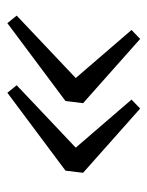

<svg xmlns="http://www.w3.org/2000/svg" viewBox="42 -492 410 535"><g transform="rotate(-90 247.5 -224.0)"><path d="M40 -247 257 -409 278 -383 93 -208 95 -229 238 -63 213 -39 34 -198ZM234 -247 451 -409 472 -383 287 -208 289 -229 432 -63 407 -39 228 -198Z"/></g></svg>

Font: Rasa Light
Style: Italic
Weight: 300
Italic angle: -7.10001°
Designer: Anna Giedrys (Yrsa+Rasa design), David Brezina (Yrsa art-direction, Rasa art-direction, design)
Foundry: Rosetta Type Foundry
Version: Version 2.004